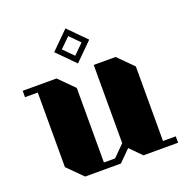

<svg xmlns="http://www.w3.org/2000/svg" viewBox="-149 -995 1092 1130"><g transform="rotate(-20 397.5 -429.5)"><path d="M775 -40V0H558L488 -71L417 0H193L100 -93V-560H20V-600H232L325 -507V-40H395L465 -110V-600H602L695 -507V-40ZM381 -640 491 -749 382 -859 272 -750ZM320 -750 382 -811 443 -749 381 -688Z"/></g></svg>

Font: Kumar One
Style: Regular
Weight: 400
Designer: Parimal Parmar
Foundry: Indian Type Foundry
Version: Version 1.000;PS 1.000;hotconv 1.0.88;makeotf.lib2.5.647800